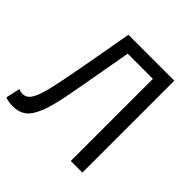

<svg xmlns="http://www.w3.org/2000/svg" viewBox="-189 -901 1083 1083"><g transform="rotate(45 352.0 -359.5)"><path d="M62.8 13.4Q45.8 13.4 30.6 11.2Q15.4 9 0.4 3.2L19.2 -81.8Q27.2 -78.5 34.7 -76.8Q42.2 -75.1 51 -75.1Q65.6 -75.1 78.2 -81.9Q90.8 -88.6 103.2 -108.5Q115.7 -128.5 127.8 -167.7Q139.9 -207 152.9 -272.1Q175.9 -387.1 195.9 -499.8Q215.9 -612.6 237.4 -733.4H603.5V0H510.9V-655.2H310.1Q291.6 -554.8 275 -457.6Q258.3 -360.5 239.4 -262Q219.1 -150.7 194.8 -90.8Q170.5 -31 138.8 -8.8Q107.1 13.4 62.8 13.4Z"/></g></svg>

Font: Noto Sans TC Thin
Style: Regular
Weight: 100
Designer: Ryoko NISHIZUKA 西塚涼子 (kana, bopomofo & ideographs); Paul D. Hunt (Latin, Greek & Cyrillic); Sandoll Communications 산돌커뮤니
Foundry: Adobe
Version: Version 2.004-H2;hotconv 1.0.118;makeotfexe 2.5.65603